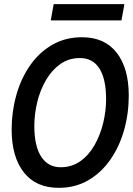

<svg xmlns="http://www.w3.org/2000/svg" viewBox="-20 -891 640 923"><path d="M262 12Q153 12 94.5 -62.5Q36 -137 36 -268Q36 -354 58.5 -434Q81 -514 124.5 -576.5Q168 -639 231 -675.5Q294 -712 374 -712Q483 -712 541 -637.5Q599 -563 599 -432Q599 -345 576.5 -265.5Q554 -186 510.5 -123.5Q467 -61 404.5 -24.5Q342 12 262 12ZM272 -87Q325 -87 366 -116Q407 -145 434.5 -193.5Q462 -242 476 -299.5Q490 -357 490 -414Q490 -511 458 -561.5Q426 -612 364 -612Q311 -612 270 -583Q229 -554 201 -506Q173 -458 159 -400Q145 -342 145 -285Q145 -189 178 -138Q211 -87 272 -87ZM224 -793 238 -871H578L564 -793Z"/></svg>

Font: DM Mono Medium
Style: Italic
Weight: 500
Italic angle: -10°
Designer: Colophon Foundry
Foundry: Colophon Foundry
Version: Version 1.000; ttfautohint (v1.8.2.53-6de2)